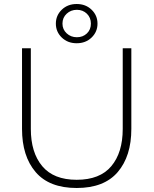

<svg xmlns="http://www.w3.org/2000/svg" viewBox="-20 -929 767 959"><path d="M636 -688V-285Q636 -149 568 -69.5Q500 10 363 10Q226 10 158 -69.5Q90 -149 90 -285V-688H134V-285Q134 -167 191 -99Q248 -31 363 -31Q479 -31 536 -99Q593 -167 593 -285V-688ZM437.5 -741.5Q408 -713 363 -713Q318 -713 288.5 -741.5Q259 -770 259 -811Q259 -852 288.5 -880.5Q318 -909 363 -909Q408 -909 437.5 -880.5Q467 -852 467 -811Q467 -770 437.5 -741.5ZM292 -811Q292 -782 313 -762.5Q334 -743 364 -743Q394 -743 414 -762Q434 -781 434 -811Q434 -841 414 -860.5Q394 -880 364 -880Q334 -880 313 -860.5Q292 -841 292 -811Z"/></svg>

Font: Roundo Light
Style: Regular
Weight: 300
Designer: Namrata Goyal (Gurmukhi), Shiva Nallaperumal (Latin)
Foundry: Indian Type Foundry
Version: Version 1.000;PS 1.0;hotconv 1.0.88;makeotf.lib2.5.647800